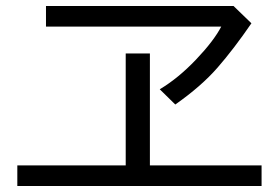

<svg xmlns="http://www.w3.org/2000/svg" viewBox="-20 -708 934 643"><path d="M38 -154H401V-529H482V-154H856V-85H38ZM721 -619H134V-688H762L822 -630Q763 -544 708.5 -481.5Q654 -419 567 -358L515 -409Q577 -446 636.5 -508.5Q696 -571 721 -619Z"/></svg>

Font: Kakao Big Sans
Style: Regular
Weight: 400
Designer: Park Young-rak; Lee Sang-min; Kim Jung-jin; Min Bon; Park Min-gyu;
Foundry: Kakao Corporation
Version: Version 2.003